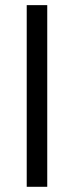

<svg xmlns="http://www.w3.org/2000/svg" viewBox="-20 -720 285 740"><path d="M83 0Q83 -174.8 83 -700.2Q102.5 -700.2 162.1 -700.2Q162.1 -525.4 162.1 0Q142.6 0 83 0Z"/></svg>

Font: Kadena Space Grotesk
Style: Regular
Weight: 400
Designer: Florian Karsten
Version: Version 2.000